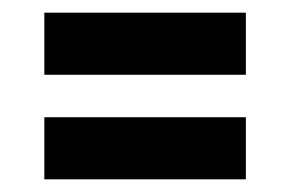

<svg xmlns="http://www.w3.org/2000/svg" viewBox="-20 -443 458 303"><path d="M50 -325V-423H368V-325ZM50 -160V-258H368V-160Z"/></svg>

Font: Stick No Bills SemiBold
Style: Regular
Weight: 600
Designer: Kosala Senevirathne, Siva Puranthara, Lasantha Premarathna, Tharique Azeez
Foundry: mooniak
Version: Version 2.000